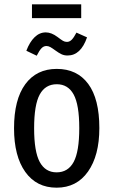

<svg xmlns="http://www.w3.org/2000/svg" viewBox="-20 -857 525 889"><path d="M440 -264Q440 -137 387.5 -62.5Q335 12 242 12Q149 12 97 -61Q45 -134 45 -263Q45 -396 97 -467Q149 -538 243 -538Q337 -538 388.5 -468.5Q440 -399 440 -264ZM138 -263Q138 -155 164 -107Q190 -59 242 -59Q295 -59 321 -107Q347 -155 347 -264Q347 -372 321 -419.5Q295 -467 243 -467Q190 -467 164 -419.5Q138 -372 138 -263ZM237 -623Q222 -634 213 -639Q204 -644 195 -644Q182 -644 172 -633.5Q162 -623 150 -599L102 -622Q117 -662 140 -684.5Q163 -707 192 -707Q218 -707 246 -686Q263 -673 271.5 -668Q280 -663 290 -663Q302 -663 312 -673Q322 -683 334 -706L383 -684Q354 -600 293 -600Q277 -600 264.5 -606Q252 -612 237 -623ZM128 -773V-837H356V-773Z"/></svg>

Font: Fira Sans Compressed
Style: Regular
Weight: 400
Width: 1
Designer: bBox Type GmbH & Carrois Corporate GbR & Edenspiekermann AG
Foundry: bBox Type GmbH & Carrois Corporate GbR & Edenspiekermann AG
Version: Version 4.301